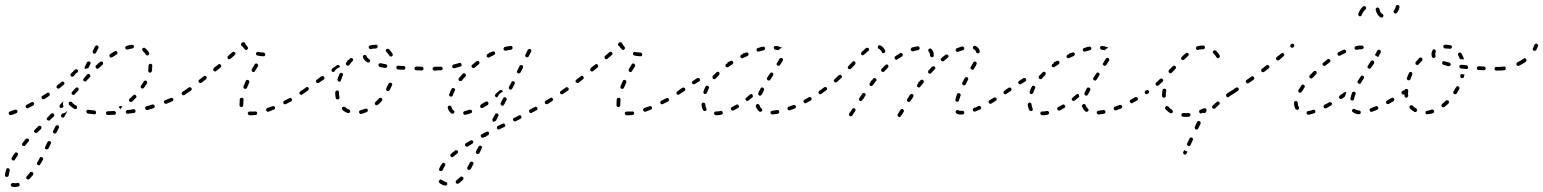

<svg xmlns="http://www.w3.org/2000/svg" viewBox="-26 -446 6172 768"><path d="M24 286Q22 286 21 287Q20 288 19 289Q18 290 17 292Q17 295 18 297Q20 300 23 301Q34 304 47 300Q50 299 52 296Q53 294 52 291Q52 289 51 288Q50 287 49 286Q47 286 46 285Q44 285 43 286Q34 288 27 286Q25 286 24 286ZM79 265Q79 268 81 270Q83 272 86 272Q89 272 92 270Q99 262 106 254Q108 251 107 248Q107 245 105 243Q104 242 102 242Q101 241 99 242Q98 242 96 242Q95 243 94 244Q88 252 81 259Q79 261 79 265ZM12 231Q11 228 8 227Q7 227 5 227Q4 227 2 227Q1 228 0 229Q-1 230 -1 232Q-5 243 -6 253Q-6 255 -6 256Q-6 258 -5 259Q-4 260 -2 261Q-1 262 0 262Q4 262 6 260Q8 258 9 255Q10 247 13 236Q14 234 12 231ZM122 206Q121 208 122 209Q122 211 123 212Q124 213 125 214Q128 216 131 215Q134 214 135 211Q141 202 146 193Q147 190 146 187Q145 184 143 183Q140 182 137 182Q134 183 133 186Q128 195 123 204Q122 205 122 206ZM46 173Q46 171 46 170Q46 168 45 167Q44 166 43 165Q40 163 37 164Q34 164 33 167Q26 176 21 185Q20 187 20 190Q21 193 24 195Q25 196 27 196Q28 196 29 196Q31 196 32 195Q33 194 34 192Q39 184 45 175Q46 174 46 173ZM154 147Q155 150 158 151Q161 152 164 151Q167 150 168 148L177 129Q179 126 178 123Q177 120 174 119Q173 118 171 118Q170 118 168 119Q167 119 166 120Q165 121 164 122L155 141Q153 144 154 147ZM90 118Q90 116 90 115Q90 113 90 112Q89 111 88 110Q86 108 82 108Q79 108 77 110Q70 118 64 126Q62 128 62 132Q62 135 65 137Q66 138 67 138Q69 138 70 138Q71 138 73 138Q74 137 75 136Q82 128 88 120Q89 119 90 118ZM186 83Q187 86 190 87Q191 88 193 88Q194 88 196 88Q197 87 198 86Q200 85 200 84L209 66Q211 63 210 60Q209 57 206 55Q205 55 203 55Q202 55 200 55Q199 55 198 56Q197 57 196 59L187 77Q185 80 186 83ZM139 67Q140 66 140 64Q140 63 140 61Q139 60 138 59Q136 57 133 57Q129 57 127 59L113 73Q110 76 110 79Q110 82 113 84Q115 86 118 86Q121 86 123 84L138 70Q139 69 139 67ZM191 15Q191 11 189 9Q188 8 186 8Q185 7 184 7Q182 7 181 8Q179 8 178 9L164 24Q161 26 161 29Q161 32 163 34Q164 35 166 36Q167 36 169 36Q170 36 172 36Q173 35 174 34L189 20Q191 18 191 15ZM241 2V3L232 20Q231 23 228 24Q225 25 222 24Q221 23 220 22Q219 21 218 19Q218 18 218 16Q218 15 219 14L221 9Q227 8 232 6Q237 4 241 -1L242 -2Q242 -1 242 0Q242 1 241 2ZM39 7Q40 6 42 5Q43 4 43 3Q44 2 44 0Q44 -1 43 -3Q42 -6 40 -7Q37 -8 34 -7Q25 -4 16 -1Q14 0 14 0Q11 1 9 4Q8 6 9 9Q10 12 13 14Q15 15 18 14Q19 14 20 14Q30 10 39 7ZM433 13Q435 12 436 11Q437 10 437 8Q438 7 438 5Q437 2 435 0Q433 -2 430 -2Q417 -1 405 -1Q402 -1 400 1Q398 3 398 6Q398 9 400 12Q402 14 406 14Q418 14 430 13Q432 13 433 13ZM356 10Q358 8 358 5Q359 3 358 2Q358 0 357 -1Q356 -2 355 -3Q353 -4 352 -4Q339 -5 328 -7Q325 -8 323 -6Q320 -4 319 -1Q319 0 319 2Q320 3 321 4Q321 6 323 7Q324 7 325 8Q337 10 350 11Q353 12 356 10ZM510 6Q511 5 513 5Q514 4 515 3Q516 1 516 0Q516 -2 516 -3Q516 -6 513 -8Q510 -10 507 -9Q502 -8 497 -7Q490 -7 484 -6Q480 -5 479 -3Q477 -1 477 2Q477 4 478 5Q479 7 480 8Q481 8 482 9Q484 9 485 9Q492 8 499 7Q504 7 510 6ZM592 -17Q594 -20 593 -23Q592 -24 591 -25Q590 -26 589 -27Q588 -28 586 -28Q585 -28 583 -28Q572 -24 560 -21Q557 -20 555 -17Q554 -15 555 -12Q555 -10 556 -9Q557 -8 558 -7Q559 -6 561 -6Q562 -6 564 -6Q576 -10 588 -13Q591 -14 592 -17ZM448 -18Q451 -20 453 -21Q456 -23 459 -22Q461 -22 463 -19Q462 -18 461 -17Q458 -13 456 -9Q454 -13 450 -16Q449 -17 448 -18ZM274 -10Q276 -9 277 -10Q279 -10 280 -11Q281 -12 282 -13Q283 -16 282 -19Q282 -22 279 -23Q268 -29 262 -37Q261 -38 259 -39Q258 -39 256 -39Q255 -40 254 -39Q252 -39 251 -38Q250 -37 249 -35Q249 -34 249 -32Q248 -31 249 -30Q249 -28 250 -27Q259 -18 272 -10Q273 -10 274 -10ZM110 -28Q111 -31 110 -34Q109 -35 108 -36Q107 -37 105 -38Q104 -38 102 -38Q101 -38 100 -37Q90 -32 81 -27Q78 -26 77 -23Q76 -20 77 -17Q78 -16 79 -15Q80 -14 81 -13Q83 -13 84 -13Q86 -13 87 -14Q97 -19 107 -24Q109 -25 110 -28ZM222 -15Q221 -14 219 -14Q218 -14 216 -14Q215 -15 214 -16Q212 -18 212 -21Q212 -24 214 -27L227 -41Q227 -40 227 -40Q227 -39 227 -39Q226 -36 226 -33Q226 -30 226 -27Q227 -24 228 -21Q228 -21 228 -20L225 -16Q224 -15 222 -15ZM667 -45Q668 -48 667 -51Q666 -52 665 -53Q664 -54 663 -54Q661 -55 660 -55Q658 -55 657 -54Q646 -50 634 -45Q631 -44 630 -41Q629 -38 630 -36Q631 -34 632 -33Q633 -32 634 -31Q635 -31 637 -31Q638 -31 640 -31Q652 -36 663 -41Q666 -42 667 -45ZM491 -48Q490 -47 490 -46Q490 -44 490 -43Q491 -41 492 -40Q494 -38 497 -38Q500 -38 503 -40Q510 -47 518 -55Q520 -57 520 -60Q519 -63 517 -65Q516 -66 515 -67Q513 -67 512 -67Q510 -67 509 -67Q508 -66 507 -65Q500 -57 492 -51Q491 -50 491 -48ZM172 -64Q173 -65 173 -67Q174 -68 173 -70Q173 -71 172 -72Q170 -75 167 -76Q164 -76 162 -74Q153 -68 144 -63Q141 -61 140 -58Q140 -55 141 -52Q142 -51 143 -50Q145 -49 146 -49Q148 -49 149 -49Q151 -49 152 -50Q161 -56 170 -62Q171 -63 172 -64ZM721 -73Q722 -74 722 -76Q723 -77 722 -79Q722 -80 721 -81Q719 -84 716 -84Q713 -85 711 -83Q708 -81 704 -79Q702 -77 701 -74Q700 -71 702 -68Q703 -67 704 -66Q705 -65 707 -65Q708 -65 709 -65Q711 -65 712 -66Q716 -69 719 -71Q721 -72 721 -73ZM288 -86Q289 -88 289 -89Q289 -91 288 -92Q287 -94 286 -95Q284 -97 281 -96Q278 -96 276 -94L262 -78Q261 -77 261 -76Q260 -75 260 -73Q260 -72 261 -70Q262 -69 263 -68Q265 -66 268 -66Q271 -66 273 -69L287 -84Q288 -85 288 -86ZM232 -112Q232 -115 230 -117Q229 -118 228 -119Q227 -120 225 -120Q224 -120 222 -120Q221 -119 220 -118Q211 -111 203 -105Q202 -104 201 -102Q200 -101 200 -100Q200 -98 200 -97Q201 -95 202 -94Q204 -92 207 -91Q210 -91 212 -93Q221 -100 229 -107Q232 -109 232 -112ZM537 -101Q536 -99 536 -98Q537 -96 538 -95Q538 -94 540 -93Q542 -91 545 -92Q548 -92 550 -95Q556 -104 562 -112Q563 -115 563 -118Q562 -121 559 -123Q558 -123 556 -124Q555 -124 554 -124Q552 -123 551 -122Q550 -122 549 -120Q544 -112 538 -103Q537 -102 537 -101ZM335 -143Q335 -146 333 -148Q332 -149 331 -150Q329 -150 328 -150Q326 -150 325 -150Q323 -149 322 -148Q315 -140 309 -132Q308 -131 307 -130Q307 -128 307 -127Q307 -125 308 -124Q308 -123 309 -122Q312 -120 315 -120Q318 -120 320 -123Q327 -130 334 -138Q336 -140 335 -143ZM263 -139Q260 -139 258 -141Q257 -143 256 -144Q256 -145 256 -147Q256 -148 256 -150Q257 -151 258 -152Q266 -159 273 -167Q276 -169 279 -169Q282 -169 284 -167Q286 -165 286 -162Q286 -159 284 -156Q284 -156 283 -156Q280 -154 277 -152Q274 -148 271 -144Q270 -143 268 -141Q266 -139 263 -139ZM568 -159Q570 -156 573 -155Q574 -155 576 -156Q577 -156 578 -157Q580 -158 580 -159Q581 -160 582 -162Q583 -172 583 -183Q583 -185 583 -186Q582 -188 581 -189Q580 -190 579 -190Q577 -191 576 -191Q573 -191 571 -189Q568 -186 568 -183Q568 -174 567 -164Q566 -161 568 -159ZM327 -173Q320 -173 315 -170Q315 -170 314 -170Q313 -171 312 -174Q312 -176 313 -178L322 -197Q324 -199 327 -200Q330 -201 332 -200Q335 -199 336 -196Q337 -194 336 -191Q336 -190 335 -189L327 -173Q327 -173 327 -173ZM386 -189Q386 -191 386 -192Q386 -194 386 -195Q386 -196 385 -198Q383 -200 379 -200Q376 -200 374 -198Q366 -192 358 -184Q356 -182 356 -179Q356 -176 358 -174Q360 -171 363 -171Q366 -171 369 -173Q376 -180 384 -187Q385 -188 386 -189ZM444 -233Q444 -236 443 -238Q442 -240 441 -240Q440 -241 438 -242Q437 -242 435 -242Q434 -242 433 -241Q424 -236 415 -230Q412 -228 412 -225Q411 -222 413 -219Q414 -218 415 -217Q416 -216 418 -216Q419 -216 420 -216Q422 -216 423 -217Q432 -223 440 -228Q443 -230 444 -233ZM559 -226Q560 -225 562 -225Q563 -224 564 -224Q566 -225 567 -225Q570 -227 571 -230Q571 -233 570 -236Q564 -246 555 -253Q554 -254 552 -255Q551 -255 550 -255Q548 -255 547 -254Q545 -254 544 -252Q542 -250 543 -247Q543 -244 545 -242Q552 -236 557 -228Q558 -227 559 -226ZM345 -236Q345 -233 348 -232Q351 -231 354 -232Q357 -232 358 -235L368 -254Q369 -256 368 -259Q367 -262 364 -264Q362 -265 359 -264Q356 -263 354 -260L345 -242Q344 -239 345 -236ZM508 -255Q510 -257 510 -261Q510 -264 507 -266Q505 -267 502 -267Q491 -266 480 -262Q477 -262 476 -259Q474 -256 475 -253Q476 -252 477 -251Q478 -249 479 -249Q480 -248 482 -248Q483 -248 485 -248Q495 -251 503 -252Q507 -253 508 -255Z M996 14Q998 14 999 13Q1000 13 1001 12Q1002 10 1002 9Q1003 7 1003 6Q1002 3 1000 1Q997 -1 994 0Q988 0 983 0Q978 0 974 0Q972 0 971 0Q969 1 968 2Q967 3 966 4Q965 5 965 7Q965 10 967 12Q969 15 972 15Q977 15 983 15Q989 15 996 14ZM1072 -9Q1073 -10 1074 -12Q1074 -13 1074 -14Q1074 -16 1074 -17Q1073 -20 1070 -21Q1067 -23 1064 -21Q1053 -17 1043 -14Q1042 -13 1041 -12Q1040 -11 1039 -10Q1038 -8 1038 -7Q1038 -5 1039 -4Q1040 -1 1043 0Q1045 2 1048 1Q1059 -3 1070 -8Q1071 -8 1072 -9ZM932 -25Q932 -22 934 -20Q936 -18 939 -18Q941 -18 942 -18Q944 -19 945 -20Q946 -21 946 -22Q947 -24 947 -25Q947 -26 947 -27Q947 -36 948 -46Q948 -48 948 -49Q948 -51 947 -52Q946 -53 945 -54Q943 -55 942 -55Q939 -55 936 -54Q934 -52 933 -49Q932 -37 932 -27Q932 -26 932 -25ZM1142 -45Q1143 -48 1141 -50Q1140 -52 1139 -53Q1138 -54 1137 -54Q1135 -54 1134 -54Q1132 -54 1131 -53Q1121 -48 1111 -43Q1110 -42 1109 -41Q1108 -40 1107 -39Q1107 -37 1107 -36Q1107 -34 1108 -33Q1109 -30 1112 -29Q1115 -28 1118 -30Q1128 -35 1138 -40Q1141 -42 1142 -45ZM1189 -73Q1190 -74 1190 -76Q1191 -77 1190 -79Q1190 -80 1189 -81Q1187 -84 1184 -84Q1181 -85 1179 -83L1175 -80Q1174 -80 1173 -78Q1172 -77 1172 -76Q1171 -74 1172 -73Q1172 -71 1173 -70Q1175 -67 1178 -67Q1181 -66 1183 -68L1187 -71Q1189 -72 1189 -73ZM740 -86Q740 -87 741 -89Q741 -90 741 -92Q740 -93 739 -94Q738 -97 735 -97Q731 -98 729 -96Q719 -89 711 -83Q709 -82 709 -81Q708 -80 708 -78Q707 -77 708 -75Q708 -74 709 -73Q711 -70 714 -70Q717 -69 719 -71Q728 -77 738 -84Q739 -85 740 -86ZM948 -95Q949 -92 952 -91Q955 -90 958 -91Q961 -92 962 -95Q966 -105 971 -116Q972 -118 971 -121Q970 -124 967 -126Q964 -127 961 -126Q958 -125 957 -122Q952 -111 948 -101Q947 -98 948 -95ZM801 -134Q801 -137 799 -140Q798 -141 797 -142Q796 -142 794 -143Q793 -143 791 -142Q790 -142 789 -141L771 -127Q768 -125 768 -122Q768 -119 769 -117Q770 -116 772 -115Q773 -114 774 -114Q776 -114 777 -114Q779 -114 780 -115L798 -129Q800 -131 801 -134ZM981 -163Q981 -160 984 -159Q987 -157 990 -158Q993 -159 994 -162Q1000 -171 1006 -181Q1006 -182 1007 -184Q1007 -185 1006 -186Q1006 -188 1005 -189Q1004 -190 1003 -191Q1000 -193 997 -192Q994 -191 993 -189Q987 -179 981 -169Q980 -166 981 -163ZM859 -181Q859 -184 857 -187Q855 -189 852 -190Q849 -190 847 -188L829 -174Q828 -173 828 -171Q827 -170 827 -169Q827 -167 827 -166Q828 -164 828 -163Q830 -161 834 -160Q837 -160 839 -162L856 -176Q859 -178 859 -181ZM916 -231Q916 -234 914 -236Q912 -239 908 -239Q905 -239 903 -237Q895 -230 886 -222Q884 -220 884 -217Q884 -214 886 -211Q888 -209 891 -209Q894 -209 896 -211Q905 -218 913 -226Q916 -228 916 -231ZM1033 -222Q1035 -224 1035 -228Q1035 -229 1035 -230Q1034 -232 1033 -233Q1032 -234 1031 -235Q1029 -235 1028 -236Q1017 -236 1007 -238Q1004 -239 1001 -237Q999 -236 998 -233Q998 -231 998 -230Q998 -228 999 -227Q1000 -226 1001 -225Q1002 -224 1004 -224Q1015 -221 1027 -221Q1030 -220 1033 -222ZM942 -262Q941 -262 940 -263Q938 -265 938 -268Q938 -271 940 -273L941 -275Q944 -277 947 -277Q950 -278 952 -276Q953 -275 953 -275Q953 -274 954 -273Q958 -266 964 -259Q966 -257 966 -254Q966 -251 964 -249Q962 -246 959 -246Q956 -246 954 -248Q948 -254 943 -261Q943 -261 942 -262Z M1445 -2Q1446 -5 1445 -7Q1444 -10 1441 -11Q1438 -13 1435 -11Q1425 -7 1416 -5Q1413 -4 1411 -2Q1410 1 1410 4Q1411 5 1412 7Q1413 8 1414 9Q1415 9 1417 10Q1418 10 1419 10Q1430 7 1441 2Q1444 1 1445 -2ZM1370 6Q1373 5 1374 2Q1375 1 1375 -1Q1375 -2 1374 -4Q1374 -5 1373 -6Q1372 -7 1370 -8Q1361 -11 1354 -18Q1352 -20 1349 -19Q1345 -19 1343 -17Q1342 -15 1342 -14Q1342 -13 1342 -11Q1342 -10 1343 -8Q1343 -7 1344 -6Q1353 2 1365 6Q1367 7 1370 6ZM1503 -48Q1503 -51 1501 -53Q1500 -54 1498 -54Q1497 -55 1496 -55Q1494 -55 1493 -54Q1491 -54 1490 -52Q1483 -45 1476 -38Q1475 -37 1474 -36Q1473 -34 1473 -33Q1473 -31 1474 -30Q1474 -29 1475 -27Q1477 -25 1480 -25Q1483 -25 1486 -27Q1494 -34 1501 -42Q1504 -45 1503 -48ZM1317 -54Q1317 -51 1320 -49Q1323 -48 1326 -48Q1327 -48 1328 -49Q1330 -50 1330 -51Q1331 -53 1332 -54Q1332 -55 1332 -57Q1330 -64 1330 -71Q1330 -74 1330 -76Q1330 -78 1330 -79Q1329 -81 1328 -82Q1327 -83 1326 -84Q1324 -84 1323 -84Q1322 -84 1320 -84Q1319 -83 1318 -82Q1317 -81 1316 -80Q1315 -78 1315 -77Q1315 -74 1315 -71Q1315 -63 1317 -54ZM1209 -89Q1210 -92 1208 -95Q1207 -96 1206 -97Q1205 -97 1203 -98Q1202 -98 1200 -98Q1199 -97 1198 -96L1179 -83Q1176 -81 1176 -78Q1175 -75 1177 -73Q1178 -71 1179 -71Q1180 -70 1182 -70Q1183 -69 1185 -70Q1186 -70 1187 -71L1206 -84Q1209 -86 1209 -89ZM1543 -108Q1543 -109 1542 -111Q1542 -112 1541 -113Q1540 -114 1538 -115Q1537 -115 1535 -115Q1534 -116 1533 -115Q1531 -114 1530 -113Q1529 -112 1528 -111Q1524 -102 1519 -93Q1518 -90 1519 -87Q1519 -84 1522 -82Q1525 -81 1528 -82Q1531 -83 1532 -85Q1538 -95 1542 -105Q1543 -106 1543 -108ZM1271 -130Q1271 -132 1272 -133Q1272 -135 1271 -136Q1271 -138 1270 -139Q1268 -141 1265 -142Q1262 -142 1260 -141L1241 -127Q1240 -126 1239 -125Q1238 -124 1238 -122Q1238 -121 1238 -119Q1238 -118 1239 -117Q1241 -114 1244 -114Q1247 -113 1250 -115L1269 -128Q1270 -129 1271 -130ZM1324 -126Q1324 -125 1325 -124Q1325 -122 1326 -121Q1328 -120 1329 -120Q1332 -119 1335 -120Q1337 -122 1338 -125Q1341 -135 1345 -144Q1347 -147 1346 -150Q1344 -153 1342 -154Q1339 -155 1336 -154Q1333 -153 1332 -150Q1327 -140 1324 -129Q1324 -128 1324 -126ZM1318 -168Q1322 -173 1328 -175Q1330 -176 1333 -177Q1334 -178 1333 -180Q1333 -182 1332 -183Q1330 -186 1327 -186Q1324 -187 1322 -185L1303 -172Q1302 -171 1301 -169Q1300 -168 1300 -167Q1300 -165 1300 -164Q1300 -162 1301 -161Q1303 -159 1306 -158Q1309 -158 1311 -159Q1313 -164 1318 -168ZM1719 -166Q1721 -168 1722 -171Q1722 -172 1721 -174Q1720 -175 1719 -176Q1718 -177 1717 -178Q1716 -178 1714 -178L1712 -179Q1709 -179 1707 -176Q1704 -174 1704 -171Q1704 -170 1705 -168Q1706 -167 1707 -166Q1708 -165 1709 -164Q1710 -164 1712 -164L1714 -163Q1717 -163 1719 -166ZM1666 -166Q1668 -168 1668 -171Q1668 -174 1666 -177Q1664 -179 1661 -179L1640 -180Q1636 -180 1634 -177Q1632 -175 1632 -172Q1632 -169 1634 -167Q1636 -165 1639 -165L1660 -164Q1664 -164 1666 -166ZM1593 -169Q1595 -171 1596 -174Q1596 -177 1594 -179Q1592 -182 1589 -182Q1578 -183 1567 -183Q1564 -184 1562 -182Q1560 -180 1559 -177Q1559 -175 1560 -174Q1560 -172 1561 -171Q1562 -170 1563 -169Q1565 -169 1566 -168Q1577 -168 1588 -167Q1591 -167 1593 -169ZM1520 -176Q1523 -178 1523 -181Q1524 -184 1522 -186Q1520 -189 1517 -189Q1506 -191 1497 -193Q1494 -194 1491 -192Q1488 -190 1488 -187Q1487 -184 1489 -182Q1490 -179 1493 -178Q1503 -176 1515 -174Q1518 -174 1520 -176ZM1364 -206Q1364 -205 1364 -204Q1365 -204 1365 -204Q1365 -203 1365 -203Q1362 -199 1359 -196Q1357 -193 1358 -190Q1358 -187 1360 -185Q1363 -183 1366 -183Q1369 -184 1371 -186Q1377 -194 1384 -202Q1387 -204 1387 -207Q1386 -210 1384 -212Q1382 -215 1379 -214Q1376 -214 1374 -212Q1371 -209 1368 -206Q1366 -206 1364 -206ZM1448 -196Q1452 -196 1453 -199Q1454 -200 1454 -202Q1455 -203 1454 -205Q1454 -206 1453 -207Q1452 -209 1451 -209Q1442 -215 1440 -222Q1439 -224 1436 -226Q1433 -227 1430 -226Q1427 -224 1426 -222Q1425 -219 1426 -216Q1430 -205 1443 -197Q1445 -195 1448 -196ZM1527 -251Q1526 -251 1524 -251Q1523 -251 1522 -250Q1520 -250 1519 -249Q1517 -246 1517 -243Q1517 -240 1520 -238Q1526 -232 1532 -223Q1533 -221 1536 -220Q1539 -219 1542 -221Q1544 -222 1545 -225Q1546 -228 1544 -231Q1538 -241 1530 -249Q1529 -250 1527 -251ZM1452 -263Q1451 -262 1450 -261Q1449 -260 1449 -258Q1449 -257 1449 -255Q1450 -252 1453 -251Q1455 -249 1458 -250Q1467 -252 1478 -252Q1481 -253 1483 -255Q1485 -257 1485 -260Q1485 -263 1483 -265Q1480 -268 1477 -267Q1464 -267 1454 -264Q1453 -264 1452 -263Z M1739 273Q1738 272 1737 272Q1735 272 1734 273Q1732 274 1731 275Q1729 277 1729 280Q1729 283 1731 285Q1739 293 1754 296Q1757 297 1759 296Q1762 294 1763 291Q1763 290 1763 288Q1763 287 1762 285Q1761 284 1760 283Q1759 282 1757 282Q1747 279 1742 274Q1741 273 1739 273ZM1797 280Q1796 283 1798 286Q1799 287 1800 288Q1801 289 1803 289Q1804 289 1806 289Q1807 289 1808 288Q1817 282 1826 273Q1828 270 1828 267Q1828 264 1825 262Q1824 261 1823 261Q1821 260 1820 260Q1818 260 1817 261Q1816 261 1815 262Q1807 270 1800 275Q1797 277 1797 280ZM1755 211Q1755 208 1752 207Q1751 206 1749 205Q1748 205 1746 205Q1745 206 1744 207Q1742 207 1742 209Q1735 218 1731 228Q1730 230 1730 231Q1730 233 1731 234Q1731 236 1732 237Q1733 238 1735 238Q1738 239 1740 238Q1743 237 1745 234Q1748 226 1754 217Q1756 214 1755 211ZM1843 228Q1844 231 1846 233Q1849 234 1852 233Q1855 233 1857 230Q1861 222 1867 211Q1869 209 1868 206Q1867 203 1864 201Q1861 200 1858 201Q1855 201 1854 204Q1848 214 1844 222Q1842 225 1843 228ZM1805 166Q1806 164 1806 163Q1807 162 1806 160Q1806 159 1805 157Q1803 155 1800 155Q1797 154 1794 156Q1785 163 1777 170Q1775 172 1775 175Q1775 178 1777 180Q1778 181 1779 182Q1780 183 1782 183Q1783 183 1785 182Q1786 182 1787 181Q1795 175 1803 168Q1805 167 1805 166ZM1888 141 1878 159Q1877 162 1878 165Q1879 168 1882 170Q1884 171 1887 170Q1890 169 1892 166L1901 147Q1903 145 1902 142Q1901 139 1898 137Q1895 136 1892 137Q1889 138 1888 141ZM1867 124Q1868 121 1866 119Q1865 117 1864 116Q1863 116 1861 115Q1860 115 1859 115Q1857 115 1856 116Q1846 122 1837 127Q1836 128 1835 129Q1834 130 1834 132Q1834 133 1834 134Q1834 136 1835 137Q1837 140 1840 141Q1843 141 1845 140Q1854 134 1863 129Q1866 127 1867 124ZM1919 102Q1919 100 1919 98L1927 95Q1929 93 1930 90Q1931 87 1930 84Q1929 83 1928 82Q1927 81 1925 81Q1924 80 1922 80Q1921 81 1920 81L1901 91Q1898 93 1897 95Q1896 98 1898 101Q1898 103 1900 103Q1901 104 1902 105Q1904 105 1905 105Q1907 105 1908 104L1915 101Q1917 102 1919 102ZM1995 58Q1996 55 1994 52Q1994 51 1993 50Q1991 49 1990 48Q1989 48 1987 48Q1986 48 1984 49L1965 58Q1963 59 1962 62Q1961 65 1962 68Q1963 71 1966 72Q1969 73 1972 71L1991 62Q1994 61 1995 58ZM1944 36Q1943 33 1944 30L1954 12Q1954 10 1956 9Q1957 8 1958 8Q1960 7 1961 8Q1963 8 1964 8Q1967 10 1968 13Q1969 16 1967 18L1958 37L1955 38Q1952 39 1950 41Q1949 41 1949 41Q1948 41 1947 41Q1945 39 1944 36ZM2058 27Q2059 26 2059 25Q2060 23 2060 22Q2060 21 2059 19Q2058 16 2055 15Q2052 15 2049 16L2030 26Q2029 26 2028 27Q2027 28 2026 30Q2026 31 2026 33Q2026 34 2027 36Q2028 38 2031 39Q2034 40 2037 39L2056 29Q2057 29 2058 27ZM1862 3Q1863 1 1862 -2Q1861 -4 1860 -5Q1860 -6 1858 -7Q1857 -7 1855 -7Q1854 -8 1852 -7Q1842 -4 1832 -1Q1829 -1 1828 2Q1826 5 1827 8Q1827 9 1828 10Q1829 11 1830 12Q1831 13 1833 13Q1834 14 1836 13Q1846 11 1857 7Q1860 6 1862 3ZM1785 9Q1788 9 1790 6Q1791 5 1791 4Q1792 2 1792 1Q1791 -1 1791 -2Q1790 -3 1789 -4Q1782 -9 1780 -18Q1779 -21 1776 -23Q1773 -24 1770 -23Q1767 -23 1766 -20Q1764 -17 1765 -14Q1769 0 1780 8Q1782 9 1785 9ZM2118 -4 2120 -5Q2123 -6 2124 -9Q2124 -12 2123 -15Q2122 -16 2121 -17Q2120 -18 2118 -19Q2117 -19 2115 -19Q2114 -19 2113 -18L2111 -17L2094 -8Q2093 -7 2092 -6Q2091 -5 2090 -3Q2090 -2 2090 0Q2090 1 2091 2Q2093 5 2096 6Q2099 7 2101 5ZM1928 -31Q1928 -34 1927 -37Q1926 -38 1925 -39Q1923 -40 1922 -40Q1920 -40 1919 -40Q1918 -40 1916 -39Q1907 -33 1898 -28Q1896 -26 1895 -23Q1894 -20 1895 -18Q1896 -16 1897 -15Q1898 -14 1900 -14Q1901 -14 1903 -14Q1904 -14 1906 -15Q1915 -20 1925 -26Q1927 -28 1928 -31ZM1981 -42 1977 -34Q1976 -33 1976 -31Q1976 -30 1977 -28Q1977 -27 1978 -26Q1979 -25 1980 -24Q1983 -23 1986 -23Q1989 -24 1990 -27L1995 -36L2000 -46Q2001 -47 2001 -49Q2001 -50 2000 -52Q2000 -53 1999 -54Q1998 -56 1997 -56Q1994 -58 1991 -57Q1988 -56 1987 -53ZM2186 -46Q2187 -49 2185 -52Q2184 -53 2183 -54Q2182 -55 2180 -55Q2179 -56 2178 -55Q2176 -55 2175 -54Q2166 -49 2157 -43Q2154 -42 2153 -39Q2153 -36 2154 -33Q2155 -32 2156 -31Q2157 -30 2159 -30Q2160 -29 2162 -29Q2163 -30 2165 -30Q2174 -36 2183 -42Q2185 -43 2186 -46ZM1974 -72Q1978 -76 1984 -78Q1984 -78 1985 -78Q1985 -80 1984 -81Q1984 -83 1983 -84Q1982 -85 1980 -86Q1979 -86 1977 -86Q1976 -86 1975 -86Q1973 -85 1972 -84Q1964 -77 1956 -70Q1955 -69 1955 -67Q1954 -66 1954 -65Q1954 -63 1954 -62Q1955 -60 1956 -59Q1957 -58 1959 -57Q1961 -56 1963 -57L1967 -63Q1969 -68 1974 -72ZM1771 -64Q1772 -61 1775 -60Q1778 -59 1781 -60Q1783 -61 1785 -64Q1788 -73 1793 -83Q1795 -86 1794 -89Q1793 -92 1790 -93Q1787 -95 1785 -94Q1782 -93 1780 -90Q1774 -79 1771 -69Q1769 -67 1771 -64ZM2230 -76Q2231 -79 2229 -81Q2228 -83 2227 -83Q2226 -84 2224 -84Q2223 -85 2221 -84Q2220 -84 2219 -83L2217 -82Q2215 -80 2214 -77Q2214 -74 2215 -72Q2216 -70 2218 -70Q2219 -69 2220 -69Q2222 -68 2223 -69Q2225 -69 2226 -70L2227 -71Q2230 -73 2230 -76ZM2009 -93Q2010 -90 2013 -88Q2015 -88 2016 -88Q2018 -88 2019 -88Q2020 -88 2021 -89Q2023 -90 2023 -92L2033 -111Q2034 -113 2033 -116Q2032 -119 2030 -121Q2028 -121 2027 -121Q2025 -122 2024 -121Q2023 -121 2021 -120Q2020 -119 2020 -117L2010 -99Q2009 -96 2009 -93ZM1808 -128Q1809 -125 1811 -123Q1813 -121 1816 -122Q1820 -122 1822 -124Q1828 -133 1836 -140Q1837 -142 1837 -143Q1838 -144 1838 -146Q1837 -147 1837 -149Q1836 -150 1835 -151Q1833 -153 1830 -153Q1827 -153 1825 -151Q1817 -142 1810 -134Q1808 -132 1808 -128ZM2048 -175Q2048 -174 2048 -174Q2048 -174 2048 -174L2043 -163Q2041 -160 2042 -157Q2043 -154 2046 -153Q2047 -152 2049 -152Q2050 -152 2052 -153Q2053 -153 2054 -154Q2056 -155 2056 -156L2066 -175Q2067 -178 2066 -181Q2065 -184 2063 -185Q2061 -186 2060 -186Q2058 -186 2057 -186Q2055 -185 2054 -184Q2053 -183 2052 -182L2049 -175Q2048 -175 2048 -175ZM1743 -167Q1745 -170 1745 -173Q1745 -174 1744 -175Q1743 -177 1742 -178Q1741 -179 1740 -179Q1738 -180 1737 -179Q1725 -179 1714 -179Q1712 -178 1711 -178Q1710 -177 1709 -176Q1708 -175 1707 -174Q1706 -172 1707 -171Q1707 -168 1709 -166Q1711 -163 1714 -164Q1726 -164 1738 -165Q1741 -165 1743 -167ZM1818 -181Q1819 -182 1820 -183Q1820 -185 1820 -186Q1821 -188 1820 -189Q1819 -192 1817 -194Q1814 -195 1811 -194Q1799 -191 1789 -188Q1785 -187 1784 -185Q1782 -182 1783 -179Q1783 -178 1784 -176Q1785 -175 1786 -174Q1788 -174 1789 -173Q1791 -173 1792 -173Q1803 -176 1815 -180Q1817 -180 1818 -181ZM1860 -182Q1860 -179 1862 -176Q1864 -174 1867 -174Q1870 -173 1872 -175Q1881 -182 1889 -189Q1892 -191 1892 -194Q1892 -197 1891 -199Q1889 -202 1886 -202Q1882 -203 1880 -201Q1871 -194 1863 -187Q1860 -185 1860 -182ZM1933 -237Q1932 -236 1932 -234Q1928 -232 1924 -230Q1921 -228 1921 -225Q1920 -222 1921 -219Q1923 -217 1926 -216Q1929 -215 1931 -216Q1941 -222 1950 -226Q1953 -227 1954 -230Q1955 -233 1954 -236Q1953 -239 1950 -240Q1947 -241 1944 -240Q1940 -238 1936 -236Q1934 -237 1933 -237ZM2075 -222Q2076 -219 2079 -217Q2082 -216 2085 -217Q2088 -218 2089 -221L2099 -240Q2100 -242 2099 -245Q2098 -248 2095 -250Q2093 -251 2090 -250Q2087 -249 2085 -246L2076 -228Q2074 -225 2075 -222ZM2007 -261Q2007 -261 2007 -261Q2006 -261 2006 -261Q2000 -259 1994 -258Q1992 -258 1991 -257Q1990 -256 1989 -254Q1988 -253 1988 -252Q1988 -250 1988 -249Q1989 -246 1992 -244Q1994 -243 1997 -243Q2008 -246 2018 -247Q2019 -247 2021 -248Q2022 -249 2023 -250Q2024 -251 2024 -253Q2025 -254 2024 -256Q2024 -259 2022 -261Q2019 -263 2016 -262Q2011 -261 2007 -261Q2007 -261 2007 -261Z M2504 14Q2506 14 2507 13Q2508 13 2509 12Q2510 10 2510 9Q2511 7 2511 6Q2510 3 2508 1Q2505 -1 2502 0Q2496 0 2491 0Q2486 0 2482 0Q2480 0 2479 0Q2477 1 2476 2Q2475 3 2474 4Q2473 5 2473 7Q2473 10 2475 12Q2477 15 2480 15Q2485 15 2491 15Q2497 15 2504 14ZM2580 -9Q2581 -10 2582 -12Q2582 -13 2582 -14Q2582 -16 2582 -17Q2581 -20 2578 -21Q2575 -23 2572 -21Q2561 -17 2551 -14Q2550 -13 2549 -12Q2548 -11 2547 -10Q2546 -8 2546 -7Q2546 -5 2547 -4Q2548 -1 2551 0Q2553 2 2556 1Q2567 -3 2578 -8Q2579 -8 2580 -9ZM2440 -25Q2440 -22 2442 -20Q2444 -18 2447 -18Q2449 -18 2450 -18Q2452 -19 2453 -20Q2454 -21 2454 -22Q2455 -24 2455 -25Q2455 -26 2455 -27Q2455 -36 2456 -46Q2456 -48 2456 -49Q2456 -51 2455 -52Q2454 -53 2453 -54Q2451 -55 2450 -55Q2447 -55 2444 -54Q2442 -52 2441 -49Q2440 -37 2440 -27Q2440 -26 2440 -25ZM2650 -45Q2651 -48 2649 -50Q2648 -52 2647 -53Q2646 -54 2645 -54Q2643 -54 2642 -54Q2640 -54 2639 -53Q2629 -48 2619 -43Q2618 -42 2617 -41Q2616 -40 2615 -39Q2615 -37 2615 -36Q2615 -34 2616 -33Q2617 -30 2620 -29Q2623 -28 2626 -30Q2636 -35 2646 -40Q2649 -42 2650 -45ZM2697 -73Q2698 -74 2698 -76Q2699 -77 2698 -79Q2698 -80 2697 -81Q2695 -84 2692 -84Q2689 -85 2687 -83L2683 -80Q2682 -80 2681 -78Q2680 -77 2680 -76Q2679 -74 2680 -73Q2680 -71 2681 -70Q2683 -67 2686 -67Q2689 -66 2691 -68L2695 -71Q2697 -72 2697 -73ZM2248 -86Q2248 -87 2249 -89Q2249 -90 2249 -92Q2248 -93 2247 -94Q2246 -97 2243 -97Q2239 -98 2237 -96Q2227 -89 2219 -83Q2217 -82 2217 -81Q2216 -80 2216 -78Q2215 -77 2216 -75Q2216 -74 2217 -73Q2219 -70 2222 -70Q2225 -69 2227 -71Q2236 -77 2246 -84Q2247 -85 2248 -86ZM2456 -95Q2457 -92 2460 -91Q2463 -90 2466 -91Q2469 -92 2470 -95Q2474 -105 2479 -116Q2480 -118 2479 -121Q2478 -124 2475 -126Q2472 -127 2469 -126Q2466 -125 2465 -122Q2460 -111 2456 -101Q2455 -98 2456 -95ZM2309 -134Q2309 -137 2307 -140Q2306 -141 2305 -142Q2304 -142 2302 -143Q2301 -143 2299 -142Q2298 -142 2297 -141L2279 -127Q2276 -125 2276 -122Q2276 -119 2277 -117Q2278 -116 2280 -115Q2281 -114 2282 -114Q2284 -114 2285 -114Q2287 -114 2288 -115L2306 -129Q2308 -131 2309 -134ZM2489 -163Q2489 -160 2492 -159Q2495 -157 2498 -158Q2501 -159 2502 -162Q2508 -171 2514 -181Q2514 -182 2515 -184Q2515 -185 2514 -186Q2514 -188 2513 -189Q2512 -190 2511 -191Q2508 -193 2505 -192Q2502 -191 2501 -189Q2495 -179 2489 -169Q2488 -166 2489 -163ZM2367 -181Q2367 -184 2365 -187Q2363 -189 2360 -190Q2357 -190 2355 -188L2337 -174Q2336 -173 2336 -171Q2335 -170 2335 -169Q2335 -167 2335 -166Q2336 -164 2336 -163Q2338 -161 2342 -160Q2345 -160 2347 -162L2364 -176Q2367 -178 2367 -181ZM2424 -231Q2424 -234 2422 -236Q2420 -239 2416 -239Q2413 -239 2411 -237Q2403 -230 2394 -222Q2392 -220 2392 -217Q2392 -214 2394 -211Q2396 -209 2399 -209Q2402 -209 2404 -211Q2413 -218 2421 -226Q2424 -228 2424 -231ZM2541 -222Q2543 -224 2543 -228Q2543 -229 2543 -230Q2542 -232 2541 -233Q2540 -234 2539 -235Q2537 -235 2536 -236Q2525 -236 2515 -238Q2512 -239 2509 -237Q2507 -236 2506 -233Q2506 -231 2506 -230Q2506 -228 2507 -227Q2508 -226 2509 -225Q2510 -224 2512 -224Q2523 -221 2535 -221Q2538 -220 2541 -222ZM2450 -262Q2449 -262 2448 -263Q2446 -265 2446 -268Q2446 -271 2448 -273L2449 -275Q2452 -277 2455 -277Q2458 -278 2460 -276Q2461 -275 2461 -275Q2461 -274 2462 -273Q2466 -266 2472 -259Q2474 -257 2474 -254Q2474 -251 2472 -249Q2470 -246 2467 -246Q2464 -246 2462 -248Q2456 -254 2451 -261Q2451 -261 2450 -262Z M2864 10Q2866 7 2865 4Q2865 2 2864 1Q2863 0 2862 -1Q2861 -2 2859 -2Q2858 -2 2856 -2Q2847 0 2838 0Q2836 0 2835 0Q2833 1 2832 2Q2831 3 2831 5Q2830 6 2830 7Q2830 11 2833 13Q2835 15 2838 15Q2848 15 2859 13Q2862 12 2864 10ZM3087 8Q3089 7 3090 6Q3090 5 3091 3Q3091 2 3091 0Q3090 -3 3088 -5Q3085 -6 3082 -6Q3072 -4 3063 -3Q3061 -3 3060 -2Q3059 -2 3058 -1Q3057 1 3056 2Q3056 3 3056 5Q3056 8 3059 10Q3061 12 3064 12Q3074 11 3085 9Q3086 9 3087 8ZM3016 1Q3020 1 3022 -2Q3022 -3 3023 -4Q3023 -6 3023 -7Q3023 -9 3022 -10Q3021 -11 3020 -12Q3014 -17 3012 -25Q3011 -28 3008 -29Q3005 -31 3003 -30Q3001 -29 3000 -28Q2999 -28 2998 -26Q2997 -25 2997 -23Q2997 -22 2997 -21Q3001 -8 3011 0Q3013 2 3016 1ZM2789 -3Q2790 -2 2791 -2Q2793 -1 2794 -2Q2796 -2 2797 -3Q2800 -4 2800 -7Q2801 -10 2799 -13Q2796 -19 2795 -29Q2795 -30 2794 -32Q2793 -33 2792 -34Q2791 -35 2790 -35Q2788 -36 2787 -36Q2784 -35 2782 -33Q2780 -31 2780 -28Q2781 -14 2787 -5Q2787 -4 2789 -3ZM2929 -16Q2930 -17 2930 -19Q2930 -20 2930 -22Q2930 -23 2929 -24Q2927 -27 2924 -28Q2921 -29 2919 -27Q2910 -22 2902 -18Q2900 -17 2899 -16Q2898 -15 2898 -13Q2897 -12 2898 -10Q2898 -9 2898 -8Q2900 -5 2903 -4Q2906 -3 2908 -4Q2917 -9 2926 -14Q2928 -15 2929 -16ZM3155 -14Q3157 -15 3157 -16Q3158 -18 3158 -19Q3158 -21 3157 -22Q3156 -25 3153 -26Q3150 -27 3147 -26Q3138 -22 3129 -19Q3127 -19 3126 -18Q3125 -17 3125 -15Q3124 -14 3124 -12Q3124 -11 3124 -9Q3125 -7 3128 -5Q3131 -4 3134 -5Q3143 -8 3153 -12Q3154 -13 3155 -14ZM3220 -48Q3221 -51 3220 -54Q3219 -55 3218 -56Q3217 -57 3215 -57Q3214 -58 3212 -58Q3211 -57 3209 -57Q3201 -52 3192 -47Q3189 -46 3188 -43Q3187 -40 3189 -37Q3190 -36 3191 -35Q3192 -34 3193 -33Q3195 -33 3196 -33Q3198 -33 3199 -34Q3208 -39 3217 -44Q3220 -45 3220 -48ZM2968 -44Q2966 -42 2963 -42Q2960 -42 2958 -45Q2957 -46 2956 -47Q2956 -49 2956 -50Q2956 -52 2957 -53Q2958 -54 2959 -55Q2966 -61 2974 -68Q2975 -69 2976 -69Q2978 -70 2979 -70Q2981 -70 2982 -69Q2983 -69 2984 -68Q2985 -64 2986 -60Q2986 -60 2986 -60Q2986 -59 2985 -58Q2985 -57 2984 -57Q2976 -50 2968 -44ZM3007 -71Q3006 -70 3007 -68Q3008 -67 3009 -66Q3010 -65 3011 -64Q3012 -63 3014 -63Q3015 -63 3017 -64Q3018 -64 3019 -65Q3020 -66 3021 -68Q3025 -76 3030 -85Q3031 -88 3030 -91Q3029 -94 3027 -95Q3025 -96 3024 -96Q3022 -96 3021 -96Q3019 -96 3018 -95Q3017 -94 3016 -92Q3011 -82 3007 -74Q3007 -73 3007 -71ZM3262 -73Q3263 -74 3263 -76Q3264 -77 3263 -79Q3263 -80 3262 -81Q3260 -84 3257 -84Q3254 -85 3252 -83H3251Q3250 -82 3249 -81Q3248 -79 3248 -78Q3248 -77 3248 -75Q3249 -74 3249 -72Q3251 -70 3254 -69Q3257 -69 3260 -71Q3262 -72 3262 -73ZM2701 -75 2712 -82Q2713 -83 2714 -84Q2715 -86 2715 -87Q2715 -88 2715 -90Q2715 -91 2714 -93Q2712 -95 2709 -96Q2706 -96 2703 -95L2692 -87L2687 -83Q2685 -82 2685 -81Q2684 -80 2684 -78Q2683 -77 2684 -75Q2684 -74 2685 -73Q2687 -70 2690 -70Q2693 -69 2695 -71ZM2788 -74Q2789 -71 2792 -70Q2795 -69 2798 -71Q2801 -72 2802 -75Q2805 -84 2809 -92Q2811 -95 2810 -98Q2809 -101 2806 -102Q2803 -104 2800 -103Q2797 -102 2796 -99Q2791 -90 2788 -80Q2787 -77 2788 -74ZM2774 -125Q2774 -128 2773 -131Q2771 -133 2768 -134Q2765 -135 2762 -133L2745 -122Q2743 -121 2742 -118Q2741 -115 2743 -112Q2744 -111 2745 -110Q2746 -109 2748 -109Q2749 -108 2751 -109Q2752 -109 2753 -110L2770 -120Q2773 -122 2774 -125ZM3042 -130Q3042 -127 3045 -125Q3046 -124 3048 -124Q3049 -124 3051 -124Q3052 -125 3053 -125Q3054 -126 3055 -127L3066 -144Q3068 -147 3067 -150Q3067 -153 3064 -155Q3063 -155 3061 -156Q3060 -156 3059 -156Q3057 -155 3056 -155Q3055 -154 3054 -152L3043 -136Q3041 -133 3042 -130ZM2824 -136Q2824 -133 2826 -131Q2827 -130 2829 -130Q2830 -129 2832 -129Q2833 -130 2834 -130Q2836 -131 2837 -132Q2843 -139 2850 -146Q2852 -148 2852 -152Q2852 -155 2850 -157Q2848 -159 2845 -159Q2842 -159 2840 -157Q2832 -149 2825 -142Q2823 -140 2824 -136ZM2885 -199Q2885 -199 2885 -199Q2885 -199 2885 -198Q2884 -196 2885 -194Q2882 -192 2879 -190Q2876 -188 2876 -185Q2875 -182 2877 -179Q2879 -177 2882 -177Q2885 -176 2887 -178Q2895 -184 2904 -189Q2906 -191 2907 -194Q2907 -197 2906 -200Q2904 -202 2901 -203Q2898 -203 2895 -202Q2892 -200 2889 -198Q2887 -198 2885 -199ZM3080 -191Q3080 -190 3080 -189Q3081 -187 3082 -186Q3082 -185 3084 -184Q3086 -182 3089 -183Q3092 -183 3094 -186Q3100 -195 3105 -203Q3107 -206 3106 -209Q3105 -212 3103 -213Q3100 -215 3097 -214Q3094 -214 3092 -211Q3087 -203 3082 -194Q3081 -193 3080 -191ZM2950 -234Q2950 -234 2949 -233Q2949 -233 2949 -233Q2947 -233 2946 -232Q2946 -231 2946 -230Q2943 -229 2939 -227Q2938 -227 2937 -225Q2936 -224 2936 -223Q2935 -221 2935 -220Q2935 -218 2936 -217Q2937 -216 2938 -215Q2939 -214 2940 -213Q2942 -213 2943 -213Q2945 -213 2946 -214Q2955 -218 2964 -222Q2967 -224 2968 -227Q2969 -229 2968 -232Q2966 -235 2964 -236Q2961 -237 2958 -236Q2954 -235 2951 -233Q2951 -233 2950 -234ZM3016 -257Q3016 -257 3016 -257Q3014 -257 3013 -256Q3013 -256 3013 -256Q3009 -255 3005 -254Q3003 -253 3001 -251Q3000 -248 3000 -245Q3001 -243 3002 -242Q3003 -241 3004 -240Q3005 -240 3007 -240Q3008 -239 3010 -240Q3020 -243 3029 -245Q3030 -245 3031 -246Q3033 -247 3033 -248Q3034 -249 3034 -251Q3035 -252 3034 -254Q3034 -257 3031 -259Q3028 -260 3025 -259Q3021 -259 3017 -258Q3017 -258 3016 -257ZM3071 -250Q3069 -253 3069 -256Q3070 -257 3070 -259Q3071 -260 3072 -261Q3074 -262 3075 -262Q3076 -262 3078 -262Q3082 -261 3086 -261Q3086 -261 3086 -261Q3088 -261 3089 -261Q3089 -261 3090 -260Q3090 -260 3091 -260Q3091 -259 3091 -259Q3095 -258 3099 -257Q3100 -257 3100 -256Q3101 -255 3102 -255Q3096 -253 3092 -249Q3089 -247 3087 -245Q3082 -246 3076 -247Q3073 -248 3071 -250Z M3590 -2Q3590 -3 3589 -5Q3589 -6 3588 -7Q3587 -9 3586 -9Q3583 -11 3580 -10Q3577 -9 3576 -7L3565 11Q3564 12 3564 13Q3564 15 3564 16Q3565 18 3566 19Q3566 20 3568 21Q3570 23 3573 22Q3576 21 3578 18L3589 1Q3589 0 3590 -2ZM3396 -5Q3397 -6 3396 -7Q3396 -9 3395 -10Q3394 -11 3393 -12Q3391 -14 3387 -13Q3384 -13 3383 -10Q3375 1 3371 8Q3369 10 3370 13Q3370 16 3373 18Q3374 19 3375 19Q3377 20 3378 19Q3380 19 3381 18Q3382 18 3383 16Q3388 9 3395 -2Q3396 -3 3396 -5ZM3824 12Q3826 12 3827 11Q3828 11 3829 10Q3830 8 3831 7Q3831 6 3831 4Q3831 1 3829 -1Q3826 -3 3823 -3Q3819 -3 3815 -3Q3811 -3 3809 -4Q3806 -6 3803 -6Q3800 -6 3798 -3Q3797 -2 3797 -1Q3796 1 3797 2Q3797 4 3797 5Q3798 6 3799 7Q3805 12 3815 12Q3820 12 3824 12ZM3898 -12Q3899 -15 3898 -18Q3898 -19 3896 -20Q3895 -21 3894 -22Q3893 -22 3891 -22Q3890 -22 3888 -22Q3879 -17 3870 -14Q3867 -13 3866 -10Q3864 -7 3866 -4Q3866 -3 3867 -2Q3868 -1 3869 0Q3871 0 3872 0Q3874 1 3875 0Q3884 -4 3894 -8Q3897 -9 3898 -12ZM3961 -47Q3961 -50 3960 -53Q3959 -54 3958 -55Q3957 -56 3955 -56Q3954 -57 3952 -56Q3951 -56 3949 -55Q3940 -50 3932 -45Q3931 -44 3930 -43Q3929 -42 3929 -40Q3928 -39 3928 -37Q3929 -36 3929 -35Q3931 -32 3934 -31Q3937 -30 3940 -32Q3948 -37 3957 -43Q3960 -44 3961 -47ZM3628 -61Q3628 -63 3628 -64Q3627 -66 3627 -67Q3626 -68 3625 -69Q3622 -71 3619 -70Q3616 -69 3614 -67L3603 -50Q3601 -47 3602 -44Q3602 -41 3605 -39Q3608 -38 3611 -38Q3614 -39 3615 -41L3627 -58Q3627 -60 3628 -61ZM3796 -43Q3798 -40 3801 -39Q3802 -39 3804 -39Q3805 -39 3807 -40Q3808 -41 3809 -42Q3810 -43 3810 -45Q3813 -53 3816 -63Q3817 -65 3817 -66Q3817 -68 3816 -69Q3816 -70 3815 -71Q3813 -72 3812 -73Q3809 -74 3806 -73Q3803 -72 3802 -69Q3798 -58 3796 -49Q3795 -46 3796 -43ZM3429 -52Q3430 -53 3430 -54Q3430 -54 3430 -55L3435 -63Q3437 -65 3437 -68Q3436 -72 3433 -73Q3431 -75 3428 -74Q3425 -74 3423 -71L3411 -53Q3409 -51 3410 -48Q3410 -45 3413 -43Q3414 -42 3416 -42Q3417 -41 3419 -42Q3420 -42 3421 -43Q3423 -44 3423 -45L3428 -52Q3429 -52 3429 -52ZM4002 -73Q4003 -74 4003 -76Q4004 -77 4003 -79Q4003 -80 4002 -81Q4000 -84 3997 -84Q3994 -85 3992 -83H3991Q3990 -82 3989 -81Q3988 -79 3988 -78Q3988 -77 3988 -75Q3988 -74 3989 -72Q3991 -70 3994 -69Q3997 -69 4000 -70V-71Q4001 -72 4002 -73ZM3282 -89Q3283 -93 3281 -95Q3280 -96 3279 -97Q3278 -98 3276 -98Q3275 -98 3273 -98Q3272 -98 3271 -97Q3261 -90 3252 -83Q3250 -82 3250 -81Q3249 -80 3249 -78Q3248 -77 3249 -75Q3249 -74 3250 -73Q3252 -70 3255 -70Q3258 -69 3260 -71Q3270 -78 3279 -85Q3282 -86 3282 -89ZM3669 -118Q3669 -119 3669 -121Q3669 -122 3668 -124Q3668 -125 3666 -126Q3665 -127 3664 -127Q3662 -128 3661 -127Q3659 -127 3658 -126Q3657 -126 3656 -125Q3654 -122 3651 -119Q3649 -119 3647 -119Q3647 -119 3647 -118Q3647 -118 3647 -118Q3647 -116 3648 -114Q3646 -111 3643 -108Q3642 -106 3642 -103Q3642 -100 3645 -98Q3646 -97 3648 -96Q3649 -96 3651 -96Q3652 -97 3653 -97Q3655 -98 3655 -99Q3662 -108 3668 -115Q3669 -117 3669 -118ZM3480 -124Q3480 -126 3480 -127Q3480 -129 3479 -130Q3478 -131 3477 -132Q3475 -134 3471 -134Q3468 -133 3466 -131Q3464 -127 3461 -124Q3459 -124 3458 -124Q3458 -122 3458 -121Q3456 -117 3453 -114Q3452 -112 3452 -111Q3452 -109 3452 -108Q3452 -107 3453 -105Q3453 -104 3455 -103Q3457 -101 3460 -102Q3463 -102 3465 -105Q3472 -113 3478 -122Q3479 -123 3480 -124ZM3823 -110Q3824 -107 3827 -105Q3828 -105 3830 -104Q3831 -104 3832 -105Q3834 -105 3835 -106Q3836 -107 3837 -109Q3841 -117 3846 -127Q3848 -129 3847 -132Q3846 -135 3843 -137Q3842 -137 3840 -138Q3839 -138 3837 -137Q3836 -137 3835 -136Q3834 -135 3833 -134Q3828 -124 3823 -115Q3822 -113 3823 -110ZM3341 -136Q3342 -137 3342 -139Q3342 -140 3341 -142Q3341 -143 3340 -144Q3338 -146 3335 -147Q3332 -147 3329 -145Q3321 -137 3312 -129Q3311 -128 3310 -127Q3309 -126 3309 -124Q3309 -123 3310 -121Q3310 -120 3311 -119Q3313 -117 3316 -116Q3319 -116 3322 -118Q3331 -126 3339 -134Q3340 -135 3341 -136ZM3715 -171Q3715 -172 3715 -174Q3715 -175 3715 -177Q3714 -178 3713 -179Q3711 -181 3708 -181Q3704 -181 3702 -179Q3695 -172 3688 -164Q3687 -163 3687 -161Q3686 -160 3686 -158Q3687 -157 3687 -155Q3688 -154 3689 -153Q3691 -151 3694 -151Q3697 -151 3699 -154Q3706 -161 3713 -169Q3714 -170 3715 -171ZM3528 -181Q3528 -184 3526 -186Q3525 -187 3524 -188Q3522 -188 3521 -188Q3519 -188 3518 -188Q3517 -187 3516 -186Q3508 -179 3500 -170Q3498 -168 3498 -165Q3498 -162 3501 -160Q3503 -158 3506 -158Q3509 -158 3511 -160Q3519 -168 3526 -176Q3528 -178 3528 -181ZM3865 -192 3857 -178Q3856 -177 3856 -175Q3856 -174 3856 -172Q3857 -171 3858 -170Q3859 -168 3860 -168Q3863 -166 3866 -167Q3869 -168 3870 -171L3878 -184Q3879 -187 3880 -189Q3881 -192 3881 -194Q3880 -197 3877 -199Q3875 -200 3874 -200Q3872 -200 3871 -199Q3870 -199 3869 -198Q3867 -197 3867 -196Q3866 -194 3865 -192ZM3396 -193Q3396 -197 3394 -199Q3392 -201 3388 -201Q3385 -201 3383 -198Q3375 -189 3367 -181Q3366 -180 3366 -179Q3365 -178 3365 -176Q3365 -175 3366 -173Q3366 -172 3367 -171Q3370 -169 3373 -169Q3376 -169 3378 -171Q3386 -179 3394 -188Q3396 -190 3396 -193ZM3767 -217Q3768 -218 3768 -219Q3768 -221 3768 -222Q3768 -224 3767 -225Q3765 -228 3762 -228Q3759 -229 3756 -227Q3748 -221 3740 -214Q3739 -213 3738 -212Q3737 -210 3737 -209Q3737 -207 3737 -206Q3738 -205 3739 -203Q3741 -201 3744 -201Q3747 -200 3749 -202Q3757 -209 3765 -215Q3766 -215 3767 -217ZM3585 -225Q3586 -228 3584 -231Q3582 -233 3579 -234Q3576 -235 3574 -233Q3565 -227 3555 -221Q3553 -219 3552 -216Q3552 -213 3554 -210Q3555 -209 3556 -208Q3557 -207 3559 -207Q3560 -207 3562 -207Q3563 -208 3564 -209Q3573 -215 3582 -220Q3584 -222 3585 -225ZM3694 -225Q3694 -222 3696 -220Q3699 -217 3702 -217Q3703 -217 3705 -218Q3706 -218 3707 -219Q3708 -220 3709 -222Q3709 -223 3709 -225Q3709 -225 3709 -225Q3709 -232 3707 -239Q3704 -245 3700 -250Q3698 -252 3695 -252Q3691 -252 3689 -250Q3687 -248 3687 -245Q3687 -241 3689 -239Q3694 -234 3694 -225Q3694 -225 3694 -225ZM3450 -246Q3451 -250 3449 -252Q3447 -255 3444 -255Q3441 -255 3438 -254Q3430 -247 3420 -237Q3418 -235 3418 -232Q3418 -229 3420 -227Q3422 -225 3425 -225Q3428 -225 3430 -227Q3440 -236 3447 -242Q3450 -243 3450 -246ZM3878 -239Q3878 -237 3879 -236Q3880 -235 3881 -234Q3883 -233 3884 -233Q3886 -233 3887 -233Q3889 -233 3890 -234Q3891 -235 3892 -236Q3893 -237 3893 -239Q3893 -240 3893 -242Q3891 -249 3887 -254Q3883 -259 3876 -262Q3875 -263 3873 -263Q3872 -263 3870 -262Q3869 -262 3868 -261Q3867 -260 3866 -258Q3865 -255 3866 -253Q3867 -250 3870 -248Q3873 -247 3875 -245Q3877 -242 3878 -239ZM3502 -236Q3503 -234 3504 -234Q3506 -233 3507 -233Q3509 -233 3510 -234Q3513 -235 3514 -237Q3516 -240 3515 -243Q3512 -250 3507 -256Q3503 -261 3496 -264Q3493 -266 3490 -265Q3487 -264 3486 -261Q3485 -259 3485 -258Q3485 -256 3486 -255Q3486 -254 3487 -252Q3488 -251 3489 -251Q3497 -247 3501 -238Q3501 -237 3502 -236ZM3830 -249Q3832 -252 3831 -255Q3830 -256 3829 -257Q3828 -258 3827 -259Q3826 -260 3824 -260Q3823 -260 3821 -260Q3811 -257 3801 -253Q3798 -251 3797 -249Q3796 -246 3797 -243Q3798 -241 3799 -240Q3800 -239 3801 -239Q3803 -238 3804 -238Q3806 -238 3807 -239Q3816 -243 3826 -245Q3828 -246 3830 -249ZM3651 -249Q3653 -251 3653 -254Q3652 -257 3650 -259Q3647 -261 3644 -261Q3633 -259 3622 -256Q3619 -255 3618 -252Q3616 -249 3617 -246Q3618 -243 3621 -242Q3624 -240 3627 -241Q3637 -244 3647 -246Q3650 -246 3651 -249Z M4169 10Q4171 7 4170 4Q4170 2 4169 1Q4168 0 4167 -1Q4166 -2 4164 -2Q4163 -2 4161 -2Q4152 0 4143 0Q4141 0 4140 0Q4138 1 4137 2Q4136 3 4136 5Q4135 6 4135 7Q4135 11 4138 13Q4140 15 4143 15Q4153 15 4164 13Q4167 12 4169 10ZM4392 8Q4394 7 4395 6Q4395 5 4396 3Q4396 2 4396 0Q4395 -3 4393 -5Q4390 -6 4387 -6Q4377 -4 4368 -3Q4366 -3 4365 -2Q4364 -2 4363 -1Q4362 1 4361 2Q4361 3 4361 5Q4361 8 4364 10Q4366 12 4369 12Q4379 11 4390 9Q4391 9 4392 8ZM4321 1Q4325 1 4327 -2Q4327 -3 4328 -4Q4328 -6 4328 -7Q4328 -9 4327 -10Q4326 -11 4325 -12Q4319 -17 4317 -25Q4316 -28 4313 -29Q4310 -31 4308 -30Q4306 -29 4305 -28Q4304 -28 4303 -26Q4302 -25 4302 -23Q4302 -22 4302 -21Q4306 -8 4316 0Q4318 2 4321 1ZM4094 -3Q4095 -2 4096 -2Q4098 -1 4099 -2Q4101 -2 4102 -3Q4105 -4 4105 -7Q4106 -10 4104 -13Q4101 -19 4100 -29Q4100 -30 4099 -32Q4098 -33 4097 -34Q4096 -35 4095 -35Q4093 -36 4092 -36Q4089 -35 4087 -33Q4085 -31 4085 -28Q4086 -14 4092 -5Q4092 -4 4094 -3ZM4234 -16Q4235 -17 4235 -19Q4235 -20 4235 -22Q4235 -23 4234 -24Q4232 -27 4229 -28Q4226 -29 4224 -27Q4215 -22 4207 -18Q4205 -17 4204 -16Q4203 -15 4203 -13Q4202 -12 4203 -10Q4203 -9 4203 -8Q4205 -5 4208 -4Q4211 -3 4213 -4Q4222 -9 4231 -14Q4233 -15 4234 -16ZM4460 -14Q4462 -15 4462 -16Q4463 -18 4463 -19Q4463 -21 4462 -22Q4461 -25 4458 -26Q4455 -27 4452 -26Q4443 -22 4434 -19Q4432 -19 4431 -18Q4430 -17 4430 -15Q4429 -14 4429 -12Q4429 -11 4429 -9Q4430 -7 4433 -5Q4436 -4 4439 -5Q4448 -8 4458 -12Q4459 -13 4460 -14ZM4525 -48Q4526 -51 4525 -54Q4524 -55 4523 -56Q4522 -57 4520 -57Q4519 -58 4517 -58Q4516 -57 4514 -57Q4506 -52 4497 -47Q4494 -46 4493 -43Q4492 -40 4494 -37Q4495 -36 4496 -35Q4497 -34 4498 -33Q4500 -33 4501 -33Q4503 -33 4504 -34Q4513 -39 4522 -44Q4525 -45 4525 -48ZM4273 -44Q4271 -42 4268 -42Q4265 -42 4263 -45Q4262 -46 4261 -47Q4261 -49 4261 -50Q4261 -52 4262 -53Q4263 -54 4264 -55Q4271 -61 4279 -68Q4280 -69 4281 -69Q4283 -70 4284 -70Q4286 -70 4287 -69Q4288 -69 4289 -68Q4290 -64 4291 -60Q4291 -60 4291 -60Q4291 -59 4290 -58Q4290 -57 4289 -57Q4281 -50 4273 -44ZM4312 -71Q4311 -70 4312 -68Q4313 -67 4314 -66Q4315 -65 4316 -64Q4317 -63 4319 -63Q4320 -63 4322 -64Q4323 -64 4324 -65Q4325 -66 4326 -68Q4330 -76 4335 -85Q4336 -88 4335 -91Q4334 -94 4332 -95Q4330 -96 4329 -96Q4327 -96 4326 -96Q4324 -96 4323 -95Q4322 -94 4321 -92Q4316 -82 4312 -74Q4312 -73 4312 -71ZM4567 -73Q4568 -74 4568 -76Q4569 -77 4568 -79Q4568 -80 4567 -81Q4565 -84 4562 -84Q4559 -85 4557 -83H4556Q4555 -82 4554 -81Q4553 -79 4553 -78Q4553 -77 4553 -75Q4554 -74 4554 -72Q4556 -70 4559 -69Q4562 -69 4565 -71Q4567 -72 4567 -73ZM4006 -75 4017 -82Q4018 -83 4019 -84Q4020 -86 4020 -87Q4020 -88 4020 -90Q4020 -91 4019 -93Q4017 -95 4014 -96Q4011 -96 4008 -95L3997 -87L3992 -83Q3990 -82 3990 -81Q3989 -80 3989 -78Q3988 -77 3989 -75Q3989 -74 3990 -73Q3992 -70 3995 -70Q3998 -69 4000 -71ZM4093 -74Q4094 -71 4097 -70Q4100 -69 4103 -71Q4106 -72 4107 -75Q4110 -84 4114 -92Q4116 -95 4115 -98Q4114 -101 4111 -102Q4108 -104 4105 -103Q4102 -102 4101 -99Q4096 -90 4093 -80Q4092 -77 4093 -74ZM4079 -125Q4079 -128 4078 -131Q4076 -133 4073 -134Q4070 -135 4067 -133L4050 -122Q4048 -121 4047 -118Q4046 -115 4048 -112Q4049 -111 4050 -110Q4051 -109 4053 -109Q4054 -108 4056 -109Q4057 -109 4058 -110L4075 -120Q4078 -122 4079 -125ZM4347 -130Q4347 -127 4350 -125Q4351 -124 4353 -124Q4354 -124 4356 -124Q4357 -125 4358 -125Q4359 -126 4360 -127L4371 -144Q4373 -147 4372 -150Q4372 -153 4369 -155Q4368 -155 4366 -156Q4365 -156 4364 -156Q4362 -155 4361 -155Q4360 -154 4359 -152L4348 -136Q4346 -133 4347 -130ZM4129 -136Q4129 -133 4131 -131Q4132 -130 4134 -130Q4135 -129 4137 -129Q4138 -130 4139 -130Q4141 -131 4142 -132Q4148 -139 4155 -146Q4157 -148 4157 -152Q4157 -155 4155 -157Q4153 -159 4150 -159Q4147 -159 4145 -157Q4137 -149 4130 -142Q4128 -140 4129 -136ZM4190 -199Q4190 -199 4190 -199Q4190 -199 4190 -198Q4189 -196 4190 -194Q4187 -192 4184 -190Q4181 -188 4181 -185Q4180 -182 4182 -179Q4184 -177 4187 -177Q4190 -176 4192 -178Q4200 -184 4209 -189Q4211 -191 4212 -194Q4212 -197 4211 -200Q4209 -202 4206 -203Q4203 -203 4200 -202Q4197 -200 4194 -198Q4192 -198 4190 -199ZM4385 -191Q4385 -190 4385 -189Q4386 -187 4387 -186Q4387 -185 4389 -184Q4391 -182 4394 -183Q4397 -183 4399 -186Q4405 -195 4410 -203Q4412 -206 4411 -209Q4410 -212 4408 -213Q4405 -215 4402 -214Q4399 -214 4397 -211Q4392 -203 4387 -194Q4386 -193 4385 -191ZM4255 -234Q4255 -234 4254 -233Q4254 -233 4254 -233Q4252 -233 4251 -232Q4251 -231 4251 -230Q4248 -229 4244 -227Q4243 -227 4242 -225Q4241 -224 4241 -223Q4240 -221 4240 -220Q4240 -218 4241 -217Q4242 -216 4243 -215Q4244 -214 4245 -213Q4247 -213 4248 -213Q4250 -213 4251 -214Q4260 -218 4269 -222Q4272 -224 4273 -227Q4274 -229 4273 -232Q4271 -235 4269 -236Q4266 -237 4263 -236Q4259 -235 4256 -233Q4256 -233 4255 -234ZM4321 -257Q4321 -257 4321 -257Q4319 -257 4318 -256Q4318 -256 4318 -256Q4314 -255 4310 -254Q4308 -253 4306 -251Q4305 -248 4305 -245Q4306 -243 4307 -242Q4308 -241 4309 -240Q4310 -240 4312 -240Q4313 -239 4315 -240Q4325 -243 4334 -245Q4335 -245 4336 -246Q4338 -247 4338 -248Q4339 -249 4339 -251Q4340 -252 4339 -254Q4339 -257 4336 -259Q4333 -260 4330 -259Q4326 -259 4322 -258Q4322 -258 4321 -257ZM4376 -250Q4374 -253 4374 -256Q4375 -257 4375 -259Q4376 -260 4377 -261Q4379 -262 4380 -262Q4381 -262 4383 -262Q4387 -261 4391 -261Q4391 -261 4391 -261Q4393 -261 4394 -261Q4394 -261 4395 -260Q4395 -260 4396 -260Q4396 -259 4396 -259Q4400 -258 4404 -257Q4405 -257 4405 -256Q4406 -255 4407 -255Q4401 -253 4397 -249Q4394 -247 4392 -245Q4387 -246 4381 -247Q4378 -248 4376 -250Z M4707 167Q4708 170 4710 172Q4713 173 4716 172Q4719 171 4720 168L4724 160Q4720 159 4717 158Q4713 156 4711 154L4707 162Q4706 164 4707 167ZM4746 112Q4746 110 4746 109Q4745 107 4744 106Q4743 105 4742 105Q4739 103 4736 104Q4733 105 4732 108L4723 127Q4721 130 4722 133Q4724 136 4726 137Q4729 139 4732 138Q4735 137 4736 134L4745 115Q4746 113 4746 112ZM4777 46Q4777 44 4776 43Q4776 42 4775 40Q4774 39 4772 39Q4771 38 4770 38Q4768 38 4767 38Q4765 39 4764 40Q4763 41 4762 42L4753 62Q4753 63 4753 64Q4753 66 4753 67Q4754 69 4755 70Q4756 71 4757 72Q4758 72 4760 72Q4761 72 4763 72Q4764 71 4765 70Q4766 69 4767 68L4776 49Q4777 47 4777 46ZM4705 7Q4703 7 4702 8Q4701 9 4700 10Q4700 12 4700 13Q4699 16 4701 19Q4703 21 4707 21Q4718 22 4729 21Q4731 21 4732 20Q4733 19 4734 18Q4735 17 4736 15Q4736 14 4736 13Q4736 9 4733 8Q4731 6 4728 6Q4718 7 4708 6Q4706 6 4705 7ZM4800 -8Q4799 -11 4796 -12Q4795 -13 4793 -13Q4792 -13 4790 -13L4775 -7Q4772 -6 4771 -3Q4770 0 4771 3Q4771 4 4772 5Q4773 6 4775 7Q4776 8 4778 8Q4779 8 4781 7L4786 5Q4787 5 4787 5Q4787 6 4788 6Q4789 6 4791 6Q4792 7 4794 6Q4795 5 4796 4Q4797 3 4798 2L4800 -2Q4801 -5 4800 -8ZM4643 -22Q4639 -22 4637 -20Q4636 -19 4635 -18Q4635 -16 4634 -15Q4634 -13 4635 -12Q4635 -10 4636 -9Q4643 -1 4654 6Q4656 7 4657 7Q4659 7 4660 7Q4661 6 4663 5Q4664 5 4665 3Q4666 1 4665 -2Q4665 -5 4662 -7Q4653 -12 4648 -19Q4646 -21 4643 -22ZM4823 -21Q4822 -20 4822 -18Q4822 -17 4823 -15Q4823 -14 4824 -13Q4827 -11 4830 -11Q4833 -11 4835 -13Q4842 -20 4850 -27Q4853 -29 4853 -32Q4853 -35 4851 -38Q4850 -39 4849 -39Q4847 -40 4846 -40Q4844 -40 4843 -40Q4842 -39 4841 -38Q4832 -31 4825 -24Q4824 -22 4823 -21ZM4638 -88Q4636 -91 4633 -91Q4631 -92 4630 -91Q4629 -91 4627 -90Q4626 -89 4625 -88Q4625 -87 4624 -85Q4622 -74 4622 -63Q4622 -61 4623 -60Q4623 -59 4624 -58Q4625 -56 4627 -56Q4628 -55 4629 -55Q4631 -55 4632 -56Q4634 -56 4635 -57Q4636 -58 4637 -60Q4637 -61 4637 -63Q4637 -73 4639 -83Q4640 -86 4638 -88ZM4878 -66Q4878 -63 4880 -60Q4880 -59 4882 -58Q4883 -57 4884 -57Q4886 -57 4887 -57Q4889 -58 4890 -59Q4898 -64 4907 -71Q4910 -73 4910 -76Q4911 -79 4909 -81Q4908 -83 4907 -83Q4906 -84 4904 -84Q4903 -85 4901 -84Q4900 -84 4899 -83Q4889 -76 4881 -71Q4879 -69 4878 -66ZM4554 -78Q4553 -75 4555 -73Q4557 -70 4560 -70Q4563 -69 4565 -71L4567 -72Q4570 -74 4570 -77Q4571 -80 4569 -83Q4567 -85 4564 -86Q4561 -86 4559 -85L4557 -83Q4554 -81 4554 -78ZM4596 -111Q4596 -108 4598 -105Q4600 -103 4603 -103Q4606 -102 4608 -104Q4616 -111 4624 -119Q4626 -120 4626 -121Q4627 -123 4627 -124Q4627 -126 4626 -127Q4626 -128 4625 -129Q4623 -132 4620 -132Q4617 -132 4614 -130Q4606 -123 4599 -116Q4596 -114 4596 -111ZM4648 -160Q4648 -157 4651 -155Q4653 -153 4656 -153Q4659 -153 4661 -155L4676 -171Q4678 -173 4678 -176Q4678 -179 4676 -181Q4673 -184 4670 -183Q4667 -183 4665 -181L4650 -166Q4648 -163 4648 -160ZM4699 -216Q4698 -215 4698 -213Q4698 -212 4699 -210Q4699 -209 4700 -208Q4703 -206 4706 -206Q4709 -206 4711 -208Q4719 -216 4726 -222Q4729 -224 4729 -227Q4729 -230 4727 -233Q4725 -235 4722 -235Q4719 -235 4717 -233Q4709 -227 4701 -218Q4699 -217 4699 -216ZM4832 -245Q4829 -245 4827 -242Q4825 -240 4825 -237Q4826 -234 4828 -232Q4835 -225 4840 -217Q4840 -216 4841 -215Q4843 -214 4844 -214Q4845 -213 4847 -213Q4848 -214 4850 -214Q4852 -216 4853 -219Q4854 -222 4853 -224Q4847 -235 4838 -243Q4836 -245 4832 -245ZM4759 -257Q4757 -255 4758 -252Q4758 -250 4759 -249Q4760 -248 4762 -247Q4763 -246 4764 -246Q4766 -246 4767 -247Q4777 -249 4786 -249Q4788 -249 4789 -249Q4790 -250 4791 -251Q4793 -252 4793 -253Q4794 -255 4794 -256Q4794 -259 4792 -262Q4790 -264 4786 -264Q4775 -264 4763 -261Q4760 -260 4759 -257Z M4928 -85Q4929 -86 4929 -88Q4929 -89 4929 -91Q4929 -92 4928 -93Q4926 -96 4923 -96Q4920 -97 4917 -95L4899 -82Q4897 -81 4897 -80Q4896 -78 4896 -77Q4895 -75 4896 -74Q4896 -73 4897 -71Q4899 -69 4902 -68Q4905 -68 4907 -70L4926 -83Q4927 -84 4928 -85ZM4990 -129Q4991 -131 4991 -132Q4991 -134 4991 -135Q4990 -136 4990 -138Q4989 -139 4987 -140Q4986 -140 4985 -141Q4983 -141 4982 -141Q4980 -140 4979 -139L4960 -126Q4959 -125 4958 -124Q4958 -122 4957 -121Q4957 -119 4958 -118Q4958 -117 4959 -115Q4961 -113 4964 -112Q4967 -112 4969 -114L4988 -127Q4989 -128 4990 -129ZM5034 -161 5049 -173Q5051 -175 5052 -178Q5052 -181 5050 -183Q5048 -186 5045 -186Q5042 -187 5040 -185L5025 -173L5022 -171Q5020 -170 5020 -169Q5019 -167 5019 -166Q5018 -164 5019 -163Q5019 -161 5020 -160Q5022 -158 5025 -157Q5028 -157 5031 -159ZM5111 -226Q5111 -229 5109 -231Q5107 -234 5104 -234Q5101 -234 5099 -232Q5090 -225 5081 -218Q5079 -216 5078 -212Q5078 -209 5080 -207Q5082 -205 5085 -204Q5088 -204 5091 -206Q5100 -214 5108 -221Q5111 -223 5111 -226ZM5151 -264Q5151 -267 5149 -269Q5148 -270 5147 -271Q5145 -272 5144 -271Q5142 -271 5141 -271Q5140 -270 5139 -269L5137 -268Q5135 -265 5135 -262Q5135 -259 5137 -257Q5139 -255 5142 -255Q5146 -255 5148 -257L5149 -259Q5152 -261 5151 -264Z M5231 7Q5234 6 5235 4Q5236 1 5235 -2Q5235 -4 5234 -5Q5233 -6 5232 -6Q5230 -7 5229 -7Q5227 -7 5226 -7Q5216 -3 5210 -2Q5208 -2 5207 -2Q5204 -2 5202 1Q5200 3 5200 6Q5200 7 5201 9Q5202 10 5203 11Q5204 12 5205 13Q5207 13 5208 13Q5210 13 5212 12Q5219 11 5231 7ZM5415 9Q5417 7 5417 4Q5417 2 5417 1Q5416 -1 5415 -2Q5414 -3 5413 -3Q5412 -4 5410 -4Q5400 -5 5394 -9Q5392 -11 5389 -11Q5386 -10 5384 -8Q5383 -7 5382 -5Q5382 -4 5382 -3Q5382 -1 5383 0Q5384 2 5385 2Q5394 10 5409 11Q5412 11 5415 9ZM5487 -11Q5488 -14 5486 -17Q5486 -18 5485 -19Q5484 -20 5482 -21Q5481 -22 5479 -22Q5478 -21 5477 -21Q5466 -17 5457 -13Q5456 -13 5455 -12Q5454 -11 5453 -9Q5452 -8 5452 -7Q5452 -5 5453 -4Q5454 -1 5456 1Q5459 2 5462 1Q5472 -3 5483 -7Q5485 -8 5487 -11ZM5156 -10Q5158 -8 5161 -7Q5164 -6 5167 -8Q5168 -9 5169 -10Q5170 -11 5170 -12Q5170 -14 5170 -15Q5170 -17 5169 -18Q5165 -25 5165 -34Q5165 -38 5163 -40Q5161 -42 5157 -42Q5154 -42 5152 -40Q5150 -38 5150 -35V-34Q5150 -21 5156 -10ZM5300 -25Q5301 -27 5301 -28Q5302 -30 5302 -31Q5302 -32 5301 -34Q5299 -37 5296 -37Q5293 -38 5291 -37Q5281 -31 5272 -27Q5271 -26 5270 -25Q5269 -24 5268 -22Q5268 -21 5268 -20Q5268 -18 5269 -17Q5269 -15 5270 -14Q5272 -13 5273 -13Q5274 -12 5276 -13Q5277 -13 5279 -13Q5288 -18 5298 -24Q5299 -24 5300 -25ZM5551 -46Q5552 -49 5550 -52Q5550 -53 5548 -54Q5547 -55 5546 -55Q5544 -55 5543 -55Q5541 -55 5540 -54Q5531 -49 5522 -44Q5521 -43 5520 -42Q5519 -40 5518 -39Q5518 -38 5518 -36Q5518 -35 5519 -33Q5520 -31 5523 -30Q5526 -29 5529 -30Q5538 -36 5548 -41Q5550 -43 5551 -46ZM5376 -48Q5378 -45 5381 -44Q5382 -44 5384 -44Q5385 -44 5387 -45Q5388 -46 5389 -47Q5390 -48 5390 -50Q5392 -59 5396 -69Q5397 -71 5397 -72Q5397 -74 5396 -75Q5396 -76 5395 -77Q5393 -78 5392 -79Q5389 -80 5386 -79Q5383 -77 5382 -75Q5378 -63 5376 -53Q5375 -50 5376 -48ZM5336 -50Q5333 -51 5332 -53Q5331 -54 5330 -56Q5330 -57 5330 -59Q5331 -60 5331 -61Q5332 -63 5333 -64Q5342 -70 5350 -76Q5351 -77 5353 -77Q5354 -78 5356 -78Q5357 -77 5358 -77Q5358 -77 5359 -76Q5356 -68 5354 -60Q5348 -56 5342 -51Q5339 -50 5336 -50ZM5596 -76Q5597 -79 5595 -81Q5594 -83 5593 -83Q5592 -84 5590 -84Q5589 -85 5587 -84Q5586 -84 5585 -83L5583 -82Q5580 -80 5580 -77Q5579 -74 5581 -71Q5582 -70 5583 -69Q5584 -68 5586 -68Q5587 -68 5589 -68Q5590 -69 5591 -69L5593 -71Q5596 -73 5596 -76ZM5167 -81Q5168 -78 5170 -76Q5172 -75 5173 -75Q5175 -75 5176 -75Q5177 -75 5179 -76Q5180 -77 5181 -79Q5186 -87 5192 -96Q5193 -97 5193 -98Q5194 -100 5193 -101Q5193 -103 5192 -104Q5192 -105 5190 -106Q5188 -108 5185 -108Q5182 -107 5180 -105Q5173 -95 5168 -86Q5166 -84 5167 -81ZM5405 -122Q5404 -121 5404 -119Q5404 -118 5404 -116Q5405 -115 5406 -114Q5407 -112 5408 -112Q5411 -110 5414 -111Q5417 -112 5418 -114Q5422 -121 5424 -125Q5426 -127 5429 -132Q5431 -135 5430 -138Q5430 -141 5427 -142Q5424 -144 5421 -144Q5418 -143 5417 -140Q5413 -135 5412 -133Q5409 -129 5405 -122ZM5212 -142Q5211 -141 5211 -139Q5211 -138 5212 -136Q5213 -135 5214 -134Q5216 -132 5219 -132Q5222 -132 5224 -134Q5231 -142 5239 -150Q5241 -152 5241 -155Q5241 -158 5239 -160Q5238 -161 5237 -162Q5235 -162 5234 -162Q5232 -162 5231 -162Q5230 -161 5228 -160Q5221 -152 5213 -145Q5212 -144 5212 -142ZM5448 -187 5445 -183Q5445 -182 5444 -180Q5444 -179 5444 -177Q5444 -176 5445 -175Q5446 -173 5447 -173Q5450 -171 5453 -171Q5456 -172 5458 -175L5461 -179L5470 -192Q5471 -195 5471 -198Q5470 -201 5468 -203Q5465 -205 5462 -204Q5459 -203 5457 -201ZM5264 -190Q5264 -187 5266 -185Q5268 -182 5271 -182Q5274 -182 5276 -184Q5285 -191 5293 -197Q5295 -199 5296 -202Q5296 -205 5294 -207Q5292 -210 5289 -210Q5286 -211 5284 -209Q5275 -202 5267 -195Q5264 -193 5264 -190ZM5487 -247Q5490 -248 5493 -246Q5496 -245 5497 -242Q5498 -239 5497 -236Q5493 -229 5486 -217Q5486 -217 5486 -217Q5486 -217 5486 -217Q5483 -219 5480 -222Q5477 -224 5473 -225Q5480 -237 5483 -243Q5484 -246 5487 -247ZM5324 -233Q5323 -230 5325 -227Q5326 -224 5329 -223Q5332 -222 5335 -224Q5344 -229 5354 -233Q5357 -234 5358 -237Q5359 -240 5358 -243Q5356 -246 5354 -247Q5351 -248 5348 -247Q5338 -242 5328 -237Q5325 -236 5324 -233ZM5394 -259Q5392 -256 5392 -253Q5393 -252 5393 -251Q5394 -249 5395 -248Q5397 -248 5398 -247Q5400 -247 5401 -247Q5411 -249 5421 -249Q5424 -249 5427 -252Q5429 -254 5429 -257Q5428 -260 5426 -262Q5424 -264 5421 -264Q5410 -264 5399 -262Q5396 -261 5394 -259Z M5482 -393Q5483 -390 5485 -387Q5490 -380 5497 -376Q5500 -375 5503 -376Q5506 -377 5507 -380Q5508 -382 5508 -383Q5508 -385 5507 -386Q5507 -387 5506 -389Q5505 -390 5503 -390Q5500 -392 5498 -395Q5497 -397 5495 -399Q5495 -401 5493 -405Q5492 -409 5491 -412Q5489 -414 5486 -416Q5483 -417 5481 -415Q5478 -414 5477 -411Q5476 -408 5477 -405Q5478 -404 5479 -399Q5481 -395 5482 -393ZM5438 -413Q5439 -416 5437 -419Q5436 -420 5435 -421Q5433 -421 5432 -421Q5430 -422 5429 -421Q5427 -421 5426 -420Q5420 -415 5415 -407Q5410 -400 5407 -390Q5406 -387 5408 -385Q5409 -382 5412 -381Q5415 -380 5418 -382Q5420 -383 5421 -386Q5426 -400 5436 -408Q5438 -410 5438 -413ZM5571 -423Q5569 -425 5566 -426Q5565 -426 5563 -426Q5562 -426 5560 -425Q5559 -424 5558 -423Q5557 -422 5557 -420Q5555 -411 5550 -404Q5548 -402 5548 -399Q5549 -396 5551 -394Q5552 -393 5554 -392Q5555 -392 5557 -392Q5558 -392 5559 -393Q5561 -394 5562 -395Q5569 -404 5572 -417Q5572 -420 5571 -423Z M5710 3Q5711 0 5710 -3Q5710 -4 5709 -5Q5708 -6 5707 -7Q5705 -8 5704 -8Q5702 -8 5701 -8Q5692 -4 5683 -3Q5681 -3 5680 -2Q5678 -2 5678 -1Q5677 1 5676 2Q5676 3 5676 5Q5676 8 5679 10Q5681 12 5684 11Q5695 10 5706 7Q5708 6 5710 3ZM5637 2Q5640 1 5641 -1Q5642 -3 5642 -4Q5643 -6 5642 -7Q5642 -8 5641 -10Q5640 -11 5639 -12Q5631 -16 5625 -23Q5622 -25 5619 -25Q5616 -25 5614 -23Q5613 -22 5612 -21Q5612 -19 5612 -18Q5612 -16 5612 -15Q5613 -14 5614 -12Q5621 -4 5631 1Q5634 3 5637 2ZM5770 -38Q5770 -41 5768 -43Q5766 -45 5763 -45Q5759 -45 5757 -43Q5750 -36 5742 -30Q5740 -28 5740 -25Q5739 -22 5741 -20Q5742 -19 5743 -18Q5745 -17 5746 -17Q5748 -17 5749 -17Q5750 -18 5752 -18Q5760 -25 5768 -32Q5770 -34 5770 -38ZM5592 -62Q5592 -59 5594 -57Q5597 -55 5600 -55Q5603 -56 5605 -58Q5607 -60 5607 -63Q5606 -67 5606 -71Q5606 -77 5607 -83Q5607 -86 5605 -88Q5603 -90 5600 -90Q5598 -91 5597 -90Q5595 -90 5594 -89Q5593 -88 5592 -86Q5592 -85 5592 -83Q5591 -77 5591 -71Q5591 -67 5592 -62ZM5812 -93Q5812 -95 5812 -96Q5811 -97 5810 -99Q5809 -100 5808 -100Q5805 -102 5802 -101Q5799 -100 5798 -97Q5793 -89 5788 -80Q5786 -78 5787 -75Q5788 -72 5790 -70Q5793 -68 5796 -69Q5799 -70 5801 -72Q5806 -81 5811 -90Q5812 -92 5812 -93ZM5601 -132Q5601 -130 5602 -129Q5603 -127 5604 -126Q5605 -126 5606 -125Q5608 -125 5609 -125Q5611 -125 5612 -125Q5613 -126 5614 -127Q5615 -128 5616 -130Q5619 -139 5623 -148Q5624 -151 5623 -153Q5622 -156 5620 -158Q5618 -158 5617 -158Q5615 -158 5614 -158Q5612 -157 5611 -156Q5610 -155 5610 -154Q5605 -144 5602 -135Q5601 -133 5601 -132ZM5826 -134Q5824 -133 5821 -133Q5818 -134 5816 -137Q5814 -139 5815 -142Q5816 -146 5817 -150Q5824 -149 5832 -148Q5831 -143 5830 -139Q5829 -136 5826 -134ZM5965 -166Q5967 -168 5967 -171Q5968 -172 5967 -174Q5966 -175 5965 -176Q5964 -177 5963 -178Q5962 -178 5960 -178L5959 -179Q5956 -179 5954 -176Q5952 -174 5952 -171Q5952 -170 5952 -168Q5953 -167 5954 -166Q5955 -165 5957 -164Q5958 -164 5959 -164L5960 -163Q5963 -163 5965 -166ZM5914 -167Q5917 -169 5917 -172Q5917 -173 5916 -175Q5916 -176 5915 -177Q5914 -178 5912 -179Q5911 -179 5910 -180L5889 -181Q5886 -181 5884 -179Q5882 -177 5881 -173Q5881 -172 5882 -171Q5882 -169 5883 -168Q5884 -167 5886 -166Q5887 -166 5889 -166L5909 -165Q5912 -164 5914 -167ZM5844 -171Q5846 -173 5846 -176Q5847 -179 5845 -182Q5843 -184 5840 -185Q5829 -186 5820 -187Q5817 -187 5814 -185Q5812 -184 5811 -181Q5811 -177 5813 -175Q5815 -173 5818 -172Q5828 -171 5838 -170Q5841 -169 5844 -171ZM5773 -182Q5776 -184 5777 -187Q5777 -190 5776 -192Q5774 -195 5771 -196Q5761 -198 5752 -201Q5749 -202 5747 -201Q5744 -200 5743 -197Q5742 -194 5743 -191Q5745 -188 5747 -187Q5757 -184 5768 -181Q5771 -181 5773 -182ZM5636 -196Q5635 -194 5636 -193Q5636 -191 5636 -190Q5637 -188 5638 -188Q5641 -186 5644 -186Q5647 -186 5649 -189Q5655 -196 5662 -203Q5664 -205 5664 -209Q5664 -212 5662 -214Q5660 -216 5656 -216Q5653 -216 5651 -214Q5644 -206 5637 -198Q5636 -197 5636 -196ZM5806 -230Q5807 -233 5809 -235Q5812 -236 5815 -236Q5818 -235 5820 -232Q5825 -223 5829 -213Q5829 -212 5829 -211Q5830 -209 5829 -208Q5826 -209 5823 -209Q5818 -210 5814 -209Q5811 -217 5807 -224Q5805 -227 5806 -230ZM5702 -218Q5704 -216 5706 -214Q5709 -213 5712 -215Q5715 -216 5716 -219Q5717 -222 5716 -224Q5714 -229 5716 -236Q5716 -237 5717 -238Q5718 -240 5717 -243Q5716 -246 5714 -248Q5712 -248 5711 -249Q5709 -249 5708 -248Q5706 -248 5705 -247Q5704 -246 5704 -244Q5703 -242 5702 -240Q5698 -229 5702 -218ZM5754 -267Q5751 -267 5749 -265Q5747 -263 5747 -260Q5747 -257 5749 -255Q5751 -252 5754 -252Q5756 -252 5758 -252Q5766 -252 5773 -251Q5774 -250 5775 -251Q5777 -251 5778 -252Q5779 -252 5780 -254Q5781 -255 5782 -256Q5782 -259 5781 -262Q5779 -265 5776 -265Q5768 -267 5758 -267Q5756 -267 5754 -267Z M5994 -166Q5995 -167 5996 -168Q5997 -169 5997 -171Q5997 -172 5997 -174Q5997 -177 5994 -179Q5992 -181 5989 -180Q5975 -178 5960 -178Q5957 -179 5955 -176Q5953 -174 5953 -171Q5952 -170 5953 -168Q5954 -167 5955 -166Q5956 -165 5957 -164Q5958 -164 5960 -164Q5976 -163 5991 -165Q5992 -165 5994 -166ZM6080 -204Q6080 -207 6079 -210Q6078 -211 6076 -212Q6075 -213 6074 -213Q6072 -213 6071 -213Q6069 -212 6068 -211Q6057 -203 6044 -197Q6041 -195 6040 -192Q6039 -189 6040 -186Q6041 -185 6042 -184Q6043 -183 6045 -183Q6046 -182 6048 -182Q6049 -182 6050 -183Q6065 -190 6077 -199Q6080 -201 6080 -204ZM6126 -264Q6126 -266 6126 -267Q6125 -268 6124 -269Q6123 -270 6122 -271Q6119 -272 6116 -271Q6113 -270 6112 -267Q6109 -260 6106 -253Q6104 -251 6105 -248Q6106 -245 6109 -243Q6111 -242 6114 -243Q6117 -243 6119 -246Q6123 -254 6126 -261Q6127 -263 6126 -264Z"/></svg>

Font: FRB American Cursive Dashed Extralight
Style: Italic
Weight: 200
Italic angle: -25°
Version: Version 2.0;Modular Font Editor K font №1